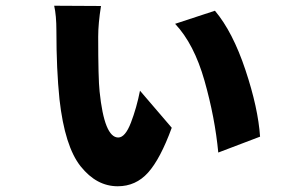

<svg xmlns="http://www.w3.org/2000/svg" viewBox="-20 -606 1040 673"><path d="M169.9 -585.9 334 -585Q324.2 -523.4 324.2 -477.5Q324.2 -329.1 329.1 -285.2Q345.7 -124 394.5 -124Q418.9 -124 439 -176.3Q459 -228.5 470.7 -288.1L582 -158.2Q542 -48.8 499 -1Q456.1 46.9 392.6 46.9Q318.4 46.9 262.7 -22.9Q207 -92.8 188.5 -257.8Q177.7 -362.3 177.7 -498Q177.7 -551.8 169.9 -585.9ZM593.8 -522.5 733.4 -568.4Q795.9 -494.1 840.3 -360.8Q884.8 -227.5 891.6 -127L745.1 -71.3Q733.4 -194.3 696.8 -323.2Q660.2 -452.1 593.8 -522.5Z"/></svg>

Font: Gen Shin Gothic Monospace Heavy
Style: Bold
Weight: 800
Designer: [Source Han Sans]
Ryoko NISHIZUKA  (kana & ideographs); Paul D. Hunt (Latin, Greek & Cyrillic); Wenlong ZHANG  (bopomofo
Version: Version 1.002.20150607